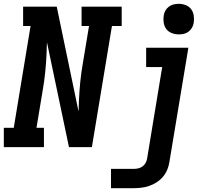

<svg xmlns="http://www.w3.org/2000/svg" viewBox="-24 -770 1094 1005"><path d="M-4 0V-101H48L136 -634H97V-735H273L387 -187Q387 -191 387.5 -194.5Q388 -198 388 -202L389 -239Q391 -289 396 -340Q401 -391 410 -441L442 -634H403V-735H613V-634H562L457 0H337L222 -548Q222 -544 221.5 -540.5Q221 -537 221 -533L220 -496Q218 -446 213 -395Q208 -344 199 -294L167 -101H206V0ZM557 215V114H676Q687 114 699 111.5Q711 109 721.5 101.5Q732 94 738 83Q744 72 746 60L825 -419H741V-520H962L863 76Q860 97 852 117Q844 137 830 154Q816 171 797 183.5Q778 196 757.5 203Q737 210 716.5 212.5Q696 215 676 215ZM912 -590Q892 -590 874.5 -597Q857 -604 846.5 -618Q836 -632 833 -651Q830 -670 833 -689Q835 -703 842 -715Q849 -727 860.5 -735.5Q872 -744 885 -747Q898 -750 912 -750Q931 -750 948.5 -743Q966 -736 976.5 -722Q987 -708 990 -689Q993 -670 990 -651Q988 -637 981 -625Q974 -613 963 -604.5Q952 -596 938.5 -593Q925 -590 912 -590Z"/></svg>

Font: Iosevka Etoile Oblique
Style: Bold
Weight: 700
Italic angle: -9°
Designer: Belleve Invis
Foundry: Belleve Invis
Version: Version 15.5.2; ttfautohint (v1.8.4)